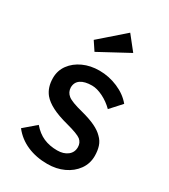

<svg xmlns="http://www.w3.org/2000/svg" viewBox="-193 -876 865 980"><g transform="rotate(30 239.5 -386.0)"><path d="M247 10Q181 10 128 -13Q75 -36 40 -81L110 -141Q140 -106 175.5 -90.5Q211 -75 256 -75Q293 -75 316.5 -93Q340 -111 340 -142Q340 -168 321 -184Q302 -199 234 -217Q176 -232 139 -251Q102 -270 82 -294Q53 -330 53 -385Q53 -429 78 -463Q103 -497 145.5 -516.5Q188 -536 241 -536Q297 -536 349.5 -513.5Q402 -491 434 -452L375 -387Q346 -416 310.5 -433.5Q275 -451 246 -451Q203 -451 179.5 -435Q156 -419 156 -388Q157 -361 178 -344Q199 -327 267 -310Q317 -297 349.5 -281.5Q382 -266 401 -246Q421 -227 429 -202Q437 -177 437 -146Q437 -101 411.5 -65.5Q386 -30 343 -10Q300 10 247 10ZM170 -606 136 -657 279 -782 344 -700Z"/></g></svg>

Font: Lexend
Style: Regular
Weight: 400
Designer: Bonnie Shaver-Troup, Thomas Jockin
Foundry: Lexend
Version: Version 1.007; ttfautohint (v1.8.3)